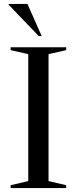

<svg xmlns="http://www.w3.org/2000/svg" viewBox="-20 -955 390 975"><path d="M316 -14.5V0H34V-14.5L123.5 -35.5V-680L34 -700.5V-715H316V-700.5L226.5 -680V-35.5ZM191.5 -772H176.5L24 -931V-935H119.5Z"/></svg>

Font: Newsreader 72pt
Style: Regular
Weight: 400
Designer: Hugues Gentile
Foundry: Production Type
Version: Version 1.003; ttfautohint (v1.8.3)